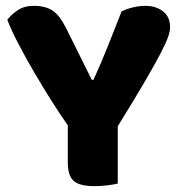

<svg xmlns="http://www.w3.org/2000/svg" viewBox="-20 -629 614 657"><path d="M562 -535Q562 -523 555.5 -503.5Q549 -484 529.5 -446.5Q510 -409 475 -349Q440 -289 383 -197V-1Q372 2 349.5 5Q327 8 304 8Q252 8 232 -10Q212 -28 212 -73V-200Q186 -237 156 -284.5Q126 -332 97 -381.5Q68 -431 43.5 -478Q19 -525 5 -561Q18 -579 40.5 -594Q63 -609 96 -609Q135 -609 159.5 -593Q184 -577 206 -533L294 -356H300Q314 -387 325.5 -414Q337 -441 348 -468.5Q359 -496 370.5 -525Q382 -554 396 -590Q414 -599 436 -604Q458 -609 478 -609Q513 -609 537.5 -590.5Q562 -572 562 -535Z"/></svg>

Font: Baloo Tammudu 2 ExtraBold
Style: Regular
Weight: 800
Designer: Maithili Shingre, Omkar Shende and Ek Type
Foundry: Ek Type
Version: Version 1.640;hotconv 1.0.111;makeotfexe 2.5.65597; ttfautoh